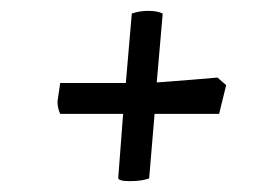

<svg xmlns="http://www.w3.org/2000/svg" viewBox="-20 -506 513 354"><path d="M223 -481Q237 -486 253.5 -486Q270 -486 280 -481L269 -354Q337 -359 381 -363L397 -349L384 -296H265L255 -177Q241 -172 219.5 -172Q198 -172 198 -178L207 -296H91Q86 -307 86 -319L91 -353H212Z"/></svg>

Font: Kotta One
Style: Regular
Weight: 400
Designer: Ania Kruk
Foundry: Ania Kruk
Version: Version 1.001